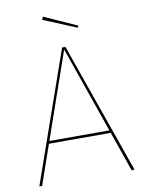

<svg xmlns="http://www.w3.org/2000/svg" viewBox="-93 -919 743 984"><g transform="rotate(-10 278.5 -427.0)"><path d="M200.3 -853.6 192.9 -838.7 366.6 -766.7 371 -776.9ZM510.9 0H526.1L286.6 -680.9H269.1L30.7 0H45.1L117.1 -207H438.8ZM121.9 -220.6 277.8 -669 434 -220.6Z"/></g></svg>

Font: Fira Sans Hair
Style: Regular
Weight: 100
Designer: bBox Type GmbH & Carrois Corporate GbR & Edenspiekermann AG
Foundry: bBox Type GmbH & Carrois Corporate GbR & Edenspiekermann AG
Version: Version 4.300;PS 004.300;hotconv 1.0.88;makeotf.lib2.5.64775